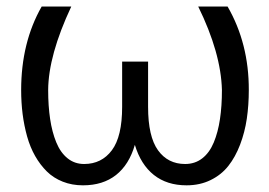

<svg xmlns="http://www.w3.org/2000/svg" viewBox="-20 -548 811 578"><path d="M576.7 -528.4H665.1Q729.4 -416.9 729 -277Q729 -231.5 723 -190.7Q717 -149.9 702.8 -112.6Q688.6 -75.3 667.4 -48.5Q646.3 -21.7 614 -5.9Q581.7 9.9 541.5 9.9Q482.6 9.9 443.2 -21.3Q403.8 -52.6 386 -111.9Q368.6 -52.2 329.2 -21.1Q289.8 9.9 229.8 9.9Q196.7 9.9 168.9 -1.1Q141 -12.1 120.9 -32Q100.9 -51.8 85.8 -78.3Q70.7 -104.8 61.6 -137.3Q52.6 -169.7 48.1 -204.5Q43.7 -239.3 43.7 -277Q43.7 -420.1 105.5 -528.4H194.6Q125.7 -381.7 125 -277Q125 -229 130.9 -189.8Q136.7 -150.6 149.3 -119.7Q161.9 -88.8 183.2 -71.6Q204.5 -54.3 233.3 -54.3Q285.9 -54.3 316.8 -95.7Q347.7 -137.1 347.7 -226.2V-362.6H425.8V-226.2Q425.8 -137.1 455.6 -95.7Q485.4 -54.3 537.3 -54.3Q567.1 -54.3 589 -71.4Q610.8 -88.4 623.6 -119.3Q636.4 -150.2 642.2 -189.5Q648.1 -228.7 648.1 -277Q645.2 -388.8 576.7 -528.4Z"/></svg>

Font: Inter Light BETA
Style: Regular
Weight: 300
Designer: Rasmus Andersson
Foundry: rsms
Version: Version 3.011;git-f93a4a705